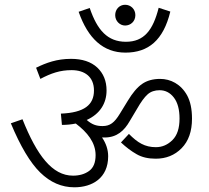

<svg xmlns="http://www.w3.org/2000/svg" viewBox="-20 -881 884 813"><path d="M467.8 -816.9C467.8 -791.5 487.8 -772.9 509.8 -772.9C532.7 -772.9 553.2 -790 553.2 -816.9C553.2 -842.3 533.7 -860.8 509.8 -860.8C486.3 -860.8 467.8 -842.3 467.8 -816.9ZM651.9 -848.1C627.9 -752.9 589.8 -704.1 513.2 -704.1C435.5 -704.1 391.6 -753.4 359.9 -847.2L313 -831.1C352.5 -717.8 417.5 -658.2 511.2 -658.2C608.4 -658.2 671.9 -710.9 701.2 -832ZM438 -219.2C438 -247.1 429.2 -273.9 412.1 -298.8H414.1H414.6H415H415.5H416H416.5H422.4H422.9C475.1 -298.8 506.3 -327.6 529.8 -369.1L560.1 -419.9C576.7 -449.2 591.8 -469.7 605 -481.4C618.2 -493.2 635.3 -499 655.8 -499C679.7 -499 700.2 -488.8 716.3 -467.8C732.4 -446.8 740.2 -417 740.2 -378.9C740.2 -338.4 730.5 -308.1 710.4 -288.1C690.4 -268.1 667 -257.8 640.1 -257.8C593.3 -257.8 562.5 -276.9 525.9 -314L492.2 -277.8C514.2 -257.3 536.1 -240.7 558.6 -228C580.6 -215.3 607.4 -209 639.2 -209C683.1 -209 719.7 -223.6 749 -253.4C778.3 -283.2 793 -324.7 793 -378.9C793 -418.9 786.1 -451.2 772.9 -476.1C746.1 -525.4 701.7 -546.9 658.2 -546.9C627.4 -546.9 601.6 -539.6 581.5 -525.4C561 -511.2 541 -487.3 521 -454.1L487.8 -399.9C464.4 -361.3 445.8 -347.2 414.1 -347.2C387.2 -347.2 369.1 -354 347.2 -373C403.3 -398.4 431.2 -443.4 431.2 -498C431.2 -538.1 418 -570.3 391.6 -595.2C365.2 -619.6 328.1 -631.8 280.8 -631.8C220.7 -631.8 175.8 -615.2 132.8 -594.2L150.9 -546.9C196.3 -570.8 233.9 -584 283.2 -584C339.4 -584 377.9 -555.2 377.9 -498C377.9 -437 336.9 -403.8 237.8 -399.9L242.2 -352.1C262.7 -352.1 282.2 -354 300.8 -357.9C350.1 -320.8 384.8 -277.3 384.8 -224.1C384.8 -192.4 375.5 -170.4 357.4 -157.2C339.4 -144 316.4 -137.2 289.1 -137.2C201.2 -137.2 136.2 -223.1 75.2 -376L25.9 -358.9C66.4 -261.7 107.9 -191.9 150.4 -150.4C192.9 -108.9 240.7 -87.9 294.9 -87.9C370.6 -87.9 438 -127 438 -219.2Z"/></svg>

Font: Noto Reveo Sans
Style: Regular
Weight: 300
Designer: Monotype Design Team
Foundry: Monotype Imaging Inc.
Version: Version 2.007